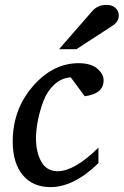

<svg xmlns="http://www.w3.org/2000/svg" viewBox="-20 -752 505 784"><path d="M403 -424Q403 -369 326 -359L269 -436Q231 -434 201.5 -406.5Q172 -379 157 -338.5Q142 -298 134.5 -259Q127 -220 127 -186Q127 -131 148.5 -92Q170 -53 216 -53Q284 -53 382 -149V-86Q282 12 186 12Q114 12 73 -37Q32 -86 32 -174Q32 -305 114 -399.5Q196 -494 301 -494Q351 -494 377 -472Q403 -450 403 -424ZM465 -689Q465 -664 441 -648L292 -551H221L357 -707Q379 -732 415 -732Q439 -732 452 -719Q465 -706 465 -689Z"/></svg>

Font: Veleka
Style: Italic
Weight: 400
Italic angle: -12°
Designer: Stefan Peev, Context Ltd, 2016; SIL International, 1997-2014.
Foundry: Stefan Peev, Context Ltd, 2016
Version: Version 1.000